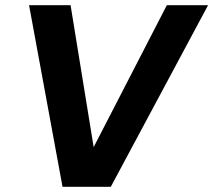

<svg xmlns="http://www.w3.org/2000/svg" viewBox="-20 -720 822 740"><path d="M221 0 92 -700H252L341 -153L623 -700H782L407 0Z"/></svg>

Font: DM Sans 18pt Black
Style: Italic
Weight: 900
Italic angle: -10°
Designer: Colophon Foundry, Jonny Pinhorn
Foundry: Colophon Foundry
Version: Version 4.004;gftools[0.9.30]